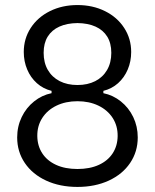

<svg xmlns="http://www.w3.org/2000/svg" viewBox="-20 -736 621 769"><path d="M48.8 -185.5Q48.8 -229.5 66.9 -267.1Q85 -304.7 116.5 -329.8Q147.9 -355 186.5 -362.8V-372.1Q152.8 -380.4 127.7 -402.8Q102.5 -425.3 88.9 -457.8Q75.2 -490.2 75.2 -527.8Q75.2 -581.1 103 -624Q130.9 -667 179.9 -691.4Q229 -715.8 290.5 -715.8V-643.6Q248 -643.1 217.8 -629.4Q187.5 -615.7 171.1 -589.4Q154.8 -563 154.8 -524.4Q154.8 -484.9 171.6 -455.8Q188.5 -426.8 219 -411.1Q249.5 -395.5 290.5 -395.5V-330.6Q243.2 -330.6 206.5 -313Q169.9 -295.4 149.4 -263.7Q128.9 -231.9 129.4 -190.9Q129.9 -151.9 149.2 -122.1Q168.5 -92.3 204.6 -75.7Q240.7 -59.1 290.5 -59.1V12.7Q219.7 12.7 164.8 -12.7Q109.9 -38.1 79.3 -83.3Q48.8 -128.4 48.8 -185.5ZM451.2 -190.9Q451.7 -231.9 431.2 -263.7Q410.6 -295.4 374 -313Q337.4 -330.6 290 -330.6V-395.5Q331.1 -395.5 361.6 -411.1Q392.1 -426.8 408.9 -455.8Q425.8 -484.9 425.8 -524.4Q425.8 -563 409.4 -589.4Q393.1 -615.7 362.8 -629.4Q332.5 -643.1 290 -643.6V-715.8Q351.6 -715.8 400.6 -691.4Q449.7 -667 477.5 -624Q505.4 -581.1 505.4 -527.8Q505.4 -490.2 491.7 -457.8Q478 -425.3 452.9 -402.8Q427.7 -380.4 394 -372.1V-362.8Q432.6 -355 464.1 -329.8Q495.6 -304.7 513.7 -267.1Q531.7 -229.5 531.7 -185.5Q531.7 -128.4 501.2 -83.3Q470.7 -38.1 415.8 -12.7Q360.8 12.7 290 12.7V-59.1Q339.8 -59.1 376 -75.7Q412.1 -92.3 431.4 -122.1Q450.7 -151.9 451.2 -190.9Z"/></svg>

Font: Wand UI Pro
Style: Regular
Weight: 400
Designer: Andreas Faust
Version: Version 1.003;FEAKit 1.0